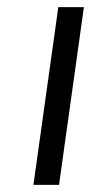

<svg xmlns="http://www.w3.org/2000/svg" viewBox="-20 -520 261 540"><path d="M146 0H74L144 -500H216Z"/></svg>

Font: Arsenal SC
Style: Italic
Weight: 400
Italic angle: -9.10001°
Designer: Andrij Shevchenko
Foundry: Stairsfor
Version: Version 2.001; ttfautohint (v1.8.4.7-5d5b)